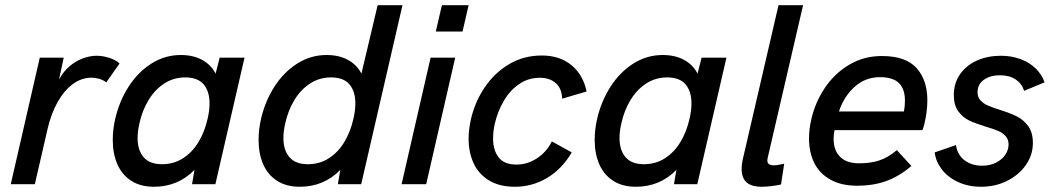

<svg xmlns="http://www.w3.org/2000/svg" viewBox="-20 -710 4057 740"><path d="M133.3 -487.8H225.6L207.5 -403.3Q223.6 -434.1 248.3 -454.8Q272.9 -475.6 300.3 -485.4Q327.6 -495.1 352.1 -495.1Q376 -495.1 401.1 -487.1Q426.3 -479 440.9 -465.3L389.6 -392.6Q377.4 -401.9 362.3 -406.2Q347.2 -410.6 332.5 -410.6Q294.4 -410.6 260.7 -386Q227.1 -361.3 201.9 -316.4Q176.8 -271.5 163.1 -211.9L114.3 0H21.5Z M922.4 -487.8 810.1 0H720.2L729.5 -55.2Q666 9.8 573.2 9.8Q521.5 9.8 485.8 -13.2Q450.2 -36.1 432.4 -76.9Q414.6 -117.7 414.6 -170.4Q414.6 -211.9 424.3 -252.9Q439.9 -320.3 475.8 -376.2Q511.7 -432.1 563.7 -465.1Q615.7 -498 676.8 -498Q724.6 -498 759 -479.2Q793.5 -460.4 811 -426.3L826.7 -487.8ZM787.6 -311.5Q787.6 -357.9 764.9 -384.8Q742.2 -411.6 693.8 -411.6Q648.9 -411.6 612.8 -387.9Q576.7 -364.3 552.5 -324.2Q528.3 -284.2 517.6 -235.4Q510.3 -204.6 510.3 -177.7Q510.3 -131.3 533.4 -104.2Q556.6 -77.1 604.5 -77.1Q649.9 -77.1 685.8 -100.3Q721.7 -123.5 745.4 -163.1Q769 -202.6 780.3 -252.9Q787.6 -283.7 787.6 -311.5Z M1531.2 -689.9 1372.1 0H1282.2L1291.5 -55.2Q1228 9.8 1135.3 9.8Q1083.5 9.8 1047.9 -13.2Q1012.2 -36.1 994.4 -76.9Q976.6 -117.7 976.6 -170.4Q976.6 -211.9 986.3 -252.9Q1002 -320.3 1037.8 -376.2Q1073.7 -432.1 1125.7 -465.1Q1177.7 -498 1238.8 -498Q1286.6 -498 1321 -479.2Q1355.5 -460.4 1373 -426.3L1435.5 -689.9ZM1349.6 -311.5Q1349.6 -357.9 1326.9 -384.8Q1304.2 -411.6 1255.9 -411.6Q1210.9 -411.6 1174.8 -387.9Q1138.7 -364.3 1114.5 -324.2Q1090.3 -284.2 1079.6 -235.4Q1072.3 -204.6 1072.3 -177.7Q1072.3 -131.3 1095.5 -104.2Q1118.7 -77.1 1166.5 -77.1Q1211.9 -77.1 1247.8 -100.3Q1283.7 -123.5 1307.4 -163.1Q1331.1 -202.6 1342.3 -252.9Q1349.6 -283.7 1349.6 -311.5Z M1659.7 -588.4 1683.1 -689.9H1786.1L1762.7 -588.4ZM1527.8 0 1639.6 -487.8H1734.4L1622.6 0Z M1786.1 -175.8Q1786.1 -210.9 1795.4 -252Q1810.5 -316.9 1847.7 -372.6Q1884.8 -428.2 1941.4 -462.2Q1998 -496.1 2068.4 -496.1Q2137.7 -496.1 2182.9 -458.5Q2228 -420.9 2240.7 -357.4L2146.5 -329.6Q2145.5 -368.7 2122.3 -389.4Q2099.1 -410.2 2060.5 -410.2Q2015.1 -410.2 1979.5 -385Q1943.8 -359.9 1920.9 -319.8Q1897.9 -279.8 1887.2 -233.9Q1880.4 -203.6 1880.4 -176.3Q1880.4 -130.9 1901.9 -103.3Q1923.3 -75.7 1970.7 -75.7Q2013.2 -75.7 2050.3 -100.3Q2087.4 -125 2106.9 -165L2183.6 -122.6Q2146 -58.6 2088.9 -24.4Q2031.7 9.8 1964.4 9.8Q1904.8 9.8 1864.7 -14.6Q1824.7 -39.1 1805.4 -80.8Q1786.1 -122.6 1786.1 -175.8Z M2779.8 -487.8 2667.5 0H2577.6L2586.9 -55.2Q2523.4 9.8 2430.7 9.8Q2378.9 9.8 2343.3 -13.2Q2307.6 -36.1 2289.8 -76.9Q2272 -117.7 2272 -170.4Q2272 -211.9 2281.7 -252.9Q2297.4 -320.3 2333.3 -376.2Q2369.1 -432.1 2421.1 -465.1Q2473.1 -498 2534.2 -498Q2582 -498 2616.5 -479.2Q2650.9 -460.4 2668.5 -426.3L2684.1 -487.8ZM2645 -311.5Q2645 -357.9 2622.3 -384.8Q2599.6 -411.6 2551.3 -411.6Q2506.3 -411.6 2470.2 -387.9Q2434.1 -364.3 2409.9 -324.2Q2385.7 -284.2 2375 -235.4Q2367.7 -204.6 2367.7 -177.7Q2367.7 -131.3 2390.9 -104.2Q2414.1 -77.1 2461.9 -77.1Q2507.3 -77.1 2543.2 -100.3Q2579.1 -123.5 2602.8 -163.1Q2626.5 -202.6 2637.7 -252.9Q2645 -283.7 2645 -311.5Z M2838.4 -58.6Q2838.4 -78.1 2844.2 -102.1L2980.5 -689.9H3075.2L2939 -102.5Q2937.5 -96.7 2937.5 -91.8Q2937.5 -81.5 2944.1 -77.1Q2950.7 -72.8 2964.4 -72.8Q2972.2 -72.8 2986.1 -75.7Q3000 -78.6 3002.4 -79.1L2990.2 1Q2973.6 4.9 2952.9 7.3Q2932.1 9.8 2916.5 9.8Q2876 9.8 2857.2 -7.3Q2838.4 -24.4 2838.4 -58.6Z M3098.1 -175.8Q3098.1 -211.9 3106.9 -250Q3121.6 -314.9 3158.7 -370.6Q3195.8 -426.3 3252.4 -460.2Q3309.1 -494.1 3378.9 -494.1Q3471.2 -494.1 3512.7 -447.5Q3554.2 -400.9 3554.2 -323.7Q3554.2 -280.8 3542.5 -231Q3540 -221.2 3535.2 -208.5H3196.3Q3192.9 -191.4 3192.9 -174.3Q3192.9 -130.9 3217.8 -105.7Q3242.7 -80.6 3291.5 -80.6Q3336.4 -80.6 3370.1 -92Q3403.8 -103.5 3436.5 -131.3L3492.7 -70.3Q3443.4 -28.8 3393.6 -11.5Q3343.8 5.9 3284.7 5.9Q3222.7 5.9 3180.7 -17.6Q3138.7 -41 3118.4 -81.8Q3098.1 -122.6 3098.1 -175.8ZM3463.9 -280.3Q3467.8 -300.3 3467.8 -322.3Q3467.8 -367.2 3444.6 -389.9Q3421.4 -412.6 3372.1 -412.6Q3314.9 -412.6 3273.7 -375.2Q3232.4 -337.9 3213.4 -280.3Z M3582.5 -122.6 3664.6 -150.9Q3667 -129.4 3679.4 -111.1Q3691.9 -92.8 3714.1 -82Q3736.3 -71.3 3765.1 -71.3Q3795.4 -71.3 3818.6 -83Q3841.8 -94.7 3854.5 -113.5Q3867.2 -132.3 3867.2 -153.3Q3867.2 -172.9 3855.7 -185.5Q3844.2 -198.2 3826.9 -205.6Q3809.6 -212.9 3779.8 -221.7Q3740.2 -233.9 3715.8 -245.4Q3691.4 -256.8 3673.8 -280.5Q3656.2 -304.2 3656.2 -343.8Q3656.2 -390.1 3680.7 -424.6Q3705.1 -459 3746.3 -477.1Q3787.6 -495.1 3837.4 -495.1Q3879.4 -495.1 3914.1 -481.9Q3948.7 -468.8 3972.2 -445.6Q3995.6 -422.4 4005.9 -392.6L3927.2 -359.9Q3918.5 -387.7 3894.5 -403.8Q3870.6 -419.9 3834 -419.9Q3795.9 -419.9 3771.7 -402.3Q3747.6 -384.8 3747.6 -354Q3747.6 -335.4 3758.8 -323.2Q3770 -311 3786.6 -303.7Q3803.2 -296.4 3833.5 -286.6Q3874 -273.9 3899.4 -261.2Q3924.8 -248.5 3942.9 -223.9Q3960.9 -199.2 3960.9 -158.7Q3960.9 -113.3 3934.3 -74.7Q3907.7 -36.1 3862.1 -13.2Q3816.4 9.8 3761.7 9.8Q3711.4 9.8 3671.9 -8.8Q3632.3 -27.3 3609.4 -57.9Q3586.4 -88.4 3582.5 -122.6Z"/></svg>

Font: Acari Sans Medium
Style: Italic
Weight: 500
Italic angle: -13°
Designer: Alfredo Marco Pradil and Stefan Peev
Foundry: Hanken Design Co.
Version: Version 1.045